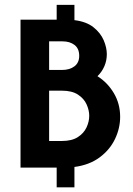

<svg xmlns="http://www.w3.org/2000/svg" viewBox="-20 -708 561 811"><path d="M66.7 0V-625H219.4V-687.5H294.4V-622.9Q345.1 -616.7 375 -592.7Q404.9 -568.8 418.1 -537.8Q431.2 -506.9 431.2 -479.2Q431.2 -452.1 420.8 -428.1Q410.4 -404.2 391.7 -386.1Q434.7 -359 461.1 -314.2Q487.5 -269.4 487.5 -214.6Q487.5 -166 465.6 -120.5Q443.8 -75 400.7 -43.1Q357.6 -11.1 294.4 -2.8V83.3H219.4V0ZM187.5 -112.5H241.7Q283.3 -112.5 308.7 -128.8Q334 -145.1 345.5 -169.8Q356.9 -194.4 356.9 -218.8Q356.9 -242.4 345.8 -267Q334.7 -291.7 309.4 -308.3Q284 -325 241.7 -325H187.5ZM187.5 -412.5H241.7Q274.3 -412.5 294.4 -427.8Q314.6 -443.1 314.6 -472.2Q314.6 -502.8 294.8 -518.1Q275 -533.3 244.4 -533.3H187.5Z"/></svg>

Font: co2trust
Style: Bold
Weight: 700
Designer: Kristian Moeller
Foundry: Dicotype
Version: Version 1.000